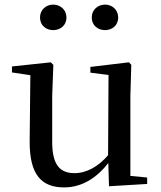

<svg xmlns="http://www.w3.org/2000/svg" viewBox="-20 -800 700 835"><path d="M211 -669C242 -669 269 -689 269 -724C269 -758 242 -780 211 -780C181 -780 154 -758 154 -724C154 -689 181 -669 211 -669ZM437 -669C467 -669 494 -689 494 -724C494 -758 467 -780 437 -780C406 -780 379 -758 379 -724C379 -689 406 -669 437 -669ZM454 10 620 0V-28L547 -35V-383L551 -518L541 -529L373 -509V-484L452 -474L450 -125C408 -76 357 -47 304 -47C242 -47 207 -81 207 -183V-383L212 -518L201 -529L32 -511V-485L112 -473L109 -186C108 -37 163 15 259 15C337 15 401 -27 451 -91Z"/></svg>

Font: Noto Serif JP Medium
Style: Regular
Weight: 500
Designer: Ryoko NISHIZUKA 西塚涼子 (kana & ideographs); Frank Grießhammer (Latin, Greek & Cyrillic); Wenlong ZHANG 张文龙 (bopomofo); San
Foundry: Adobe
Version: Version 2.001;hotconv 1.1.0;makeotfexe 2.6.0